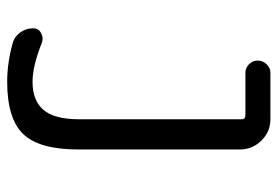

<svg xmlns="http://www.w3.org/2000/svg" viewBox="-140 -630 780 540"><g transform="rotate(90 250.0 -360.0)"><path d="M100.6 -5.9Q83 -10.7 71.3 -26.9Q59.6 -43 59.6 -63.5Q59.6 -78.1 72.8 -85.4Q85.9 -92.8 99.6 -87.9Q166 -61.5 210 -61.5Q262.7 -61.5 289.1 -92.3Q315.4 -123 315.4 -192.4V-649.4Q315.4 -660.2 303.7 -660.2H184.6Q170.9 -660.2 160.6 -670.4Q150.4 -680.7 150.4 -694.8Q150.4 -709 160.6 -719.7Q170.9 -730.5 184.6 -730.5H315.4Q350.6 -730.5 375.5 -705.1Q400.4 -679.7 400.4 -644.5V-190.4Q400.4 -80.1 356.9 -35.2Q313.5 9.8 210 9.8Q156.2 9.8 100.6 -5.9Z"/></g></svg>

Font: Rounded-X Mgen+ 2m regular
Style: Regular
Weight: 400
Designer: [Source Han Sans]
Ryoko NISHIZUKA  (kana & ideographs); Paul D. Hunt (Latin, Greek & Cyrillic); Wenlong ZHANG  (bopomofo
Version: Version 1.059.20150602